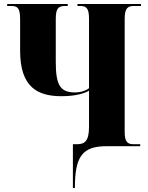

<svg xmlns="http://www.w3.org/2000/svg" viewBox="-20 -734 745 964"><path d="M346 210H356C356 50 394 0 516 0H684V-10H649C619 -10 606 -24 606 -72V-639C606 -693 621 -704 653 -704H688V-714H369V-704H382C414 -704 427 -693 427 -639V-291C413 -280 387 -270 357 -270C283 -270 260 -305 260 -423V-639C260 -693 274 -704 307 -704H320V-714H16V-704H36C69 -704 81 -693 81 -637V-479C81 -294 171 -251 289 -251C365 -251 411 -268 427 -279V-98C427 -25 405 -10 367 -10H346Z"/></svg>

Font: Noto Serif Display Condensed Black
Style: Regular
Weight: 900
Width: 3
Designer: Monotype Design Team
Foundry: Monotype Imaging Inc.
Version: Version 2.009